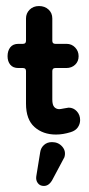

<svg xmlns="http://www.w3.org/2000/svg" viewBox="-20 -435 295 635"><path d="M165 10Q122 10 94 -15Q66 -40 66 -92V-200Q66 -210 56 -210H41Q23 -210 14 -221Q5 -232 5 -249Q5 -267 14 -278.5Q23 -290 41 -290H56Q66 -290 66 -300V-374Q66 -391 78 -403Q90 -415 109 -415Q128 -415 140.5 -403.5Q153 -392 153 -374V-300Q153 -290 163 -290H200Q217 -290 228.5 -278Q240 -266 240 -249Q240 -232 228.5 -221Q217 -210 199 -210H163Q153 -210 153 -200V-106Q153 -88 159.5 -81Q166 -74 176 -74Q180 -74 192 -76.5Q204 -79 207 -79Q223 -79 234 -67Q245 -55 245 -38Q245 -25 237.5 -14Q230 -3 214 2Q201 6 189 8Q177 10 165 10ZM153 160Q142 180 125 180Q112 180 105 170.5Q98 161 100 148L113 68Q115 54 125.5 44.5Q136 35 152 35Q173 35 186 50Q199 65 193 85Z"/></svg>

Font: Dongle
Style: Bold
Weight: 700
Designer: Yanghee Ryu
Foundry: Yanghee Ryu
Version: Version 2.000